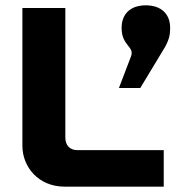

<svg xmlns="http://www.w3.org/2000/svg" viewBox="-20 -700 665 720"><path d="M64 -670V-153C64 -75 123 0 223 0H594V-137H270C242 -137 225 -155 225 -184V-670ZM426 -370H506L599 -524C615 -553 618 -572 618 -593V-596C618 -647 585 -680 527 -680C467 -680 436 -646 436 -595C436 -527 486 -526 471 -488Z"/></svg>

Font: LT Wave Text Black
Style: Regular
Weight: 900
Designer: Daniel Lyons
Version: Version 2.5 (Glyphs App)